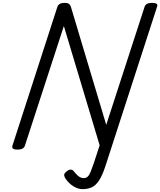

<svg xmlns="http://www.w3.org/2000/svg" viewBox="-20 -1031 1119 1341"><path d="M716 130Q694 197 670.5 231.5Q647 266 619.5 278Q592 290 557 290Q525 290 494 271Q463 252 439 219Q429 204 428 192Q427 180 447 165Q462 153 474.5 153.5Q487 154 496 166Q510 183 521 193.5Q532 204 543 208.5Q554 213 564 213Q581 213 592 203Q603 193 612.5 170Q622 147 635 109L676 -16L426 -849L154 -14Q150 0 137 7Q124 14 102 14Q58 14 67 -14L381 -984Q386 -998 399 -1004.5Q412 -1011 433 -1011Q451 -1011 460.5 -1004.5Q470 -998 475 -984L722 -159L990 -984Q995 -998 1008 -1004.5Q1021 -1011 1042 -1011Q1088 -1011 1077 -984Z"/></svg>

Font: Playwrite CA
Style: Regular
Weight: 400
Designer: Veronika Burian, José Scaglione
Foundry: TypeTogether
Version: Version 1.002